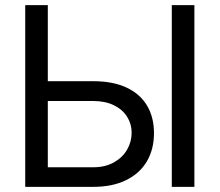

<svg xmlns="http://www.w3.org/2000/svg" viewBox="-20 -727 854 747"><path d="M579.1 -209Q579.1 -147 551.8 -99.9Q524.4 -52.7 471.2 -26.4Q418 0 342.8 0H78.1V-707H166V-411.1H342.8Q418.5 -411.1 471.4 -386.7Q524.4 -362.3 551.8 -316.7Q579.1 -271 579.1 -209ZM342.8 -76.2Q389.2 -76.2 423.1 -95.2Q457 -114.3 474.6 -145Q492.2 -175.8 492.2 -210.9Q492.2 -244.6 474.6 -272.7Q457 -300.8 423.3 -317.4Q389.6 -334 342.8 -334H166V-76.2ZM736.3 0H648.4V-707H736.3Z"/></svg>

Font: WEMIX Pretendard
Style: Regular
Weight: 400
Designer: Base glyphs from Inter by Rasmus Andersson; Hangeul glyphs from Noto Sans CJK(Source Han Sans) by Jang Soo-young and Kan
Foundry: Kil Hyung-jin
Version: Version 1.000